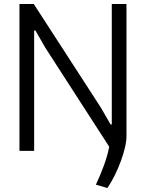

<svg xmlns="http://www.w3.org/2000/svg" viewBox="-20 -760 734 967"><path d="M463 170Q486 121 504 71.5Q522 22 530 -21L208 -520L158 -607L152 -606V0H78V-740H150L488 -218L537 -133H543V-740H617V-75Q617 -50 609.5 -17.5Q602 15 589 50.5Q576 86 558.5 121.5Q541 157 521 187Z"/></svg>

Font: Encode Sans Condensed
Style: Regular
Weight: 400
Designer: Pablo Impallari, Andres Torresi
Foundry: Pablo Impallari, Andres Torresi
Version: Version 1.000; ttfautohint (v1.00) -l 8 -r 50 -G 200 -x 14 -